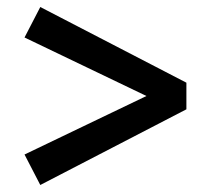

<svg xmlns="http://www.w3.org/2000/svg" viewBox="-20 -598 597 548"><path d="M512 -362V-286L95 -70L50 -157L398 -324L50 -491L95 -578Z"/></svg>

Font: Source Serif 4 SmText
Style: Bold
Weight: 700
Designer: Frank Grießhammer
Foundry: Adobe
Version: Version 4.005;hotconv 1.1.0;makeotfexe 2.6.0